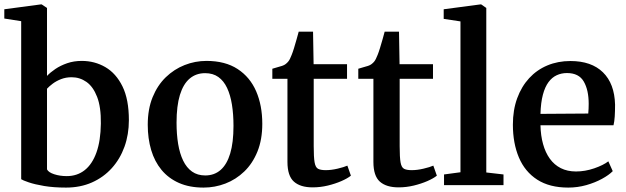

<svg xmlns="http://www.w3.org/2000/svg" viewBox="-22 -839 2836 870"><path d="M-2.5 -755V-797L162.5 -819H167L191 -803V-495Q206 -511 229 -526.5Q252 -542 282.2 -552.5Q312.5 -563 348.5 -563Q407 -563 455.5 -534.8Q504 -506.5 533 -447.5Q562 -388.5 562 -294.5Q562 -229.5 542 -174Q522 -118.5 484.5 -77Q447 -35.5 394.5 -12.2Q342 11 277 11Q221.5 11 178.2 3.8Q135 -3.5 108 -12.8Q81 -22 74 -27V-743ZM302.5 -489Q276.5 -489 254.8 -480.5Q233 -472 216.8 -459.8Q200.5 -447.5 191 -437V-71.5Q197.5 -58 223.5 -49.5Q249.5 -41 280.5 -41Q327.5 -41 361.8 -68Q396 -95 415 -148Q434 -201 435 -279Q436 -354 418 -400.2Q400 -446.5 369.8 -467.8Q339.5 -489 302.5 -489Z M647.5 -273.5Q647.5 -344.5 669.5 -398.5Q691.5 -452.5 729.2 -489Q767 -525.5 814.5 -544.2Q862 -563 913.5 -563Q998.5 -563 1054.8 -526.2Q1111 -489.5 1138.8 -425.2Q1166.5 -361 1166.5 -278Q1166.5 -206.5 1144.5 -152.2Q1122.5 -98 1084.8 -61.8Q1047 -25.5 999.2 -7.2Q951.5 11 900.5 11Q836.5 11 789 -10Q741.5 -31 710 -69Q678.5 -107 663 -159.2Q647.5 -211.5 647.5 -273.5ZM908 -44Q949 -44 977.5 -68.8Q1006 -93.5 1021 -143.2Q1036 -193 1036 -268.5Q1036 -321 1029 -364.8Q1022 -408.5 1007 -440.5Q992 -472.5 967.5 -490Q943 -507.5 907.5 -507.5Q866.5 -507.5 837.5 -483Q808.5 -458.5 793.2 -408.8Q778 -359 778 -283Q778 -230.5 785.2 -186.8Q792.5 -143 808 -111Q823.5 -79 848.2 -61.5Q873 -44 908 -44Z M1394.5 10Q1339 10 1309.8 -16Q1280.5 -42 1280.5 -105.5V-482H1212V-527.5Q1222 -531 1234 -534Q1246 -537 1256.2 -540.5Q1266.5 -544 1272 -548.5Q1278.5 -553.5 1283.2 -559Q1288 -564.5 1291.8 -572.2Q1295.5 -580 1299.5 -590Q1304.5 -602 1310.5 -621.8Q1316.5 -641.5 1322.2 -661.8Q1328 -682 1331.5 -695.5H1396.5L1399 -548H1550.5V-482H1399.5V-176.5Q1399.5 -126.5 1403.5 -103.5Q1407.5 -80.5 1419.2 -74.2Q1431 -68 1454 -68Q1479 -68 1507.8 -74.8Q1536.5 -81.5 1552 -88.5L1568 -43Q1552.5 -30.5 1525 -18.5Q1497.5 -6.5 1463.5 1.8Q1429.5 10 1394.5 10Z M1784 10Q1728.5 10 1699.2 -16Q1670 -42 1670 -105.5V-482H1601.5V-527.5Q1611.5 -531 1623.5 -534Q1635.5 -537 1645.8 -540.5Q1656 -544 1661.5 -548.5Q1668 -553.5 1672.8 -559Q1677.5 -564.5 1681.2 -572.2Q1685 -580 1689 -590Q1694 -602 1700 -621.8Q1706 -641.5 1711.8 -661.8Q1717.5 -682 1721 -695.5H1786L1788.5 -548H1940V-482H1789V-176.5Q1789 -126.5 1793 -103.5Q1797 -80.5 1808.8 -74.2Q1820.5 -68 1843.5 -68Q1868.5 -68 1897.2 -74.8Q1926 -81.5 1941.5 -88.5L1957.5 -43Q1942 -30.5 1914.5 -18.5Q1887 -6.5 1853 1.8Q1819 10 1784 10Z M2064.5 -58.5V-742L1988.5 -753.5V-797L2154.5 -819H2158.5L2181.5 -803V-57.5L2259.5 -48.5V0H1990V-48.5Z M2553 11Q2468 11 2412.2 -25Q2356.5 -61 2329.2 -125.5Q2302 -190 2302 -274Q2302 -340.5 2321.5 -393.8Q2341 -447 2375.8 -484.8Q2410.5 -522.5 2458.2 -542.5Q2506 -562.5 2562.5 -562.5Q2658 -562.5 2710.2 -511.2Q2762.5 -460 2765 -365Q2765 -333.5 2763.5 -311Q2762 -288.5 2758 -271.5H2427Q2428 -224.5 2438.8 -186Q2449.5 -147.5 2469.5 -119.8Q2489.5 -92 2519.2 -77Q2549 -62 2588 -62Q2629 -62 2670.5 -76.2Q2712 -90.5 2734.5 -108L2754.5 -63.5Q2737.5 -46 2706 -28.8Q2674.5 -11.5 2634.8 -0.2Q2595 11 2553 11ZM2427 -323 2643.5 -324.5Q2644.5 -334 2645 -346.2Q2645.5 -358.5 2645.5 -368.5Q2645.5 -431 2623.2 -469.5Q2601 -508 2547 -508Q2522 -508 2500.8 -498.2Q2479.5 -488.5 2463.5 -467Q2447.5 -445.5 2438 -410Q2428.5 -374.5 2427 -323Z"/></svg>

Font: Merriweather 36pt SemiBold
Style: Regular
Weight: 600
Version: Version 2.100